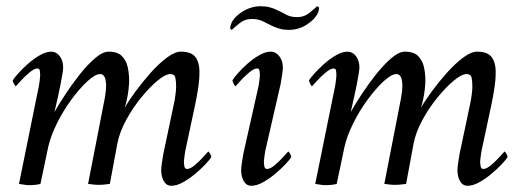

<svg xmlns="http://www.w3.org/2000/svg" viewBox="-20 -591 1689 617"><path d="M505 -97 539 -258Q541 -265 543.5 -284Q546 -303 546 -311Q546 -330 543.5 -341.5Q541 -353 527 -353Q512 -353 487 -332.5Q462 -312 434.5 -278.5Q407 -245 385.5 -205.5Q364 -166 357 -129L333 0Q323 1 315.5 2Q308 3 297 3Q287 3 280 2Q273 1 263 0L317 -277Q319 -289 320 -298Q321 -307 321 -314Q321 -353 302 -353Q286 -353 261 -330Q236 -307 209.5 -271Q183 -235 163 -194.5Q143 -154 135 -119L110 0Q95 4 75 4Q65 4 57.5 2.5Q50 1 41 0L105 -315Q106 -320 107.5 -331.5Q109 -343 109 -347Q109 -348 109 -349Q109 -356 108 -363.5Q107 -371 100 -371Q90 -371 74 -357.5Q58 -344 45.5 -330Q33 -316 31 -314Q29 -314 25 -321.5Q21 -329 21 -333Q25 -340 38.5 -355Q52 -370 70 -386Q88 -402 108 -413.5Q128 -425 145 -425Q161 -425 172 -410.5Q183 -396 183 -374Q183 -368 180.5 -353Q178 -338 175 -322Q170 -296 165.5 -276.5Q161 -257 155 -231Q168 -254 189.5 -287Q211 -320 236 -351.5Q261 -383 285.5 -404Q310 -425 329 -425Q358 -425 372 -410.5Q386 -396 390.5 -375Q395 -354 395 -332Q395 -321 393 -303.5Q391 -286 387.5 -270Q384 -254 381 -245Q394 -268 416.5 -298.5Q439 -329 465 -358Q491 -387 516.5 -406Q542 -425 561 -425Q595 -425 608 -407.5Q621 -390 621 -360Q621 -335 616.5 -306Q612 -277 607 -254L575 -104Q574 -97 572.5 -86.5Q571 -76 571 -72Q571 -65 572.5 -56.5Q574 -48 581 -48Q592 -48 607.5 -61.5Q623 -75 635.5 -89Q648 -103 649 -104Q651 -104 655 -97.5Q659 -91 659 -86Q655 -79 641 -64Q627 -49 608 -33Q589 -17 568.5 -5.5Q548 6 531 6Q515 6 506.5 -8.5Q498 -23 498 -45Q498 -51 500 -66Q502 -81 505 -97Z M817 -571Q834 -571 847 -567.5Q860 -564 872 -558Q887 -551 900.5 -543.5Q914 -536 935 -536Q958 -536 976 -551Q994 -566 999 -571Q999 -571 999 -571Q1002 -570 1004 -568.5Q1006 -567 1005 -562Q1004 -552 997.5 -542Q991 -532 984 -526Q965 -509 946.5 -502Q928 -495 908 -495Q892 -495 879.5 -498.5Q867 -502 854 -508Q840 -515 825 -522.5Q810 -530 789 -530Q766 -530 748 -515Q730 -500 725 -495Q723 -496 721 -497.5Q719 -499 720 -504Q722 -515 727.5 -524Q733 -533 740 -539Q759 -556 778.5 -563.5Q798 -571 817 -571ZM811 -315Q812 -320 813.5 -331.5Q815 -343 815 -347Q815 -348 815 -349Q815 -356 814 -363.5Q813 -371 806 -371Q796 -371 780 -357.5Q764 -344 751.5 -330Q739 -316 737 -314Q735 -314 731 -321.5Q727 -329 727 -333Q731 -340 744 -355Q757 -370 775 -386Q793 -402 813 -413.5Q833 -425 850 -425Q866 -425 877.5 -410.5Q889 -396 889 -374Q889 -368 887 -353Q885 -338 882 -322L832 -104Q831 -97 829.5 -86.5Q828 -76 828 -72Q828 -65 829.5 -56.5Q831 -48 838 -48Q849 -48 864.5 -61.5Q880 -75 892.5 -89Q905 -103 906 -104Q908 -104 912 -97.5Q916 -91 916 -86Q912 -79 898 -64Q884 -49 865 -33Q846 -17 825.5 -5.5Q805 6 788 6Q772 6 763.5 -8.5Q755 -23 755 -45Q755 -51 757 -66Q759 -81 762 -97Z M1457 -97 1491 -258Q1493 -265 1495.5 -284Q1498 -303 1498 -311Q1498 -330 1495.5 -341.5Q1493 -353 1479 -353Q1464 -353 1439 -332.5Q1414 -312 1386.5 -278.5Q1359 -245 1337.5 -205.5Q1316 -166 1309 -129L1285 0Q1275 1 1267.5 2Q1260 3 1249 3Q1239 3 1232 2Q1225 1 1215 0L1269 -277Q1271 -289 1272 -298Q1273 -307 1273 -314Q1273 -353 1254 -353Q1238 -353 1213 -330Q1188 -307 1161.5 -271Q1135 -235 1115 -194.5Q1095 -154 1087 -119L1062 0Q1047 4 1027 4Q1017 4 1009.5 2.5Q1002 1 993 0L1057 -315Q1058 -320 1059.5 -331.5Q1061 -343 1061 -347Q1061 -348 1061 -349Q1061 -356 1060 -363.5Q1059 -371 1052 -371Q1042 -371 1026 -357.5Q1010 -344 997.5 -330Q985 -316 983 -314Q981 -314 977 -321.5Q973 -329 973 -333Q977 -340 990.5 -355Q1004 -370 1022 -386Q1040 -402 1060 -413.5Q1080 -425 1097 -425Q1113 -425 1124 -410.5Q1135 -396 1135 -374Q1135 -368 1132.5 -353Q1130 -338 1127 -322Q1122 -296 1117.5 -276.5Q1113 -257 1107 -231Q1120 -254 1141.5 -287Q1163 -320 1188 -351.5Q1213 -383 1237.5 -404Q1262 -425 1281 -425Q1310 -425 1324 -410.5Q1338 -396 1342.5 -375Q1347 -354 1347 -332Q1347 -321 1345 -303.5Q1343 -286 1339.5 -270Q1336 -254 1333 -245Q1346 -268 1368.5 -298.5Q1391 -329 1417 -358Q1443 -387 1468.5 -406Q1494 -425 1513 -425Q1547 -425 1560 -407.5Q1573 -390 1573 -360Q1573 -335 1568.5 -306Q1564 -277 1559 -254L1527 -104Q1526 -97 1524.5 -86.5Q1523 -76 1523 -72Q1523 -65 1524.5 -56.5Q1526 -48 1533 -48Q1544 -48 1559.5 -61.5Q1575 -75 1587.5 -89Q1600 -103 1601 -104Q1603 -104 1607 -97.5Q1611 -91 1611 -86Q1607 -79 1593 -64Q1579 -49 1560 -33Q1541 -17 1520.5 -5.5Q1500 6 1483 6Q1467 6 1458.5 -8.5Q1450 -23 1450 -45Q1450 -51 1452 -66Q1454 -81 1457 -97Z"/></svg>

Font: Amiri
Style: Italic
Weight: 400
Italic angle: 10°
Designer: Khaled Hosny
Version: Version 0.113